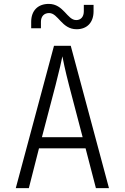

<svg xmlns="http://www.w3.org/2000/svg" viewBox="-20 -965 640 985"><path d="M373 -815C426 -815 460 -849 460 -907V-940H410V-907C410 -879 395 -862 371 -862C324 -862 307 -945 230 -945C175 -945 140 -911 140 -853V-820H190V-853C190 -881 206 -898 232 -898C279 -898 296 -815 373 -815ZM61 0H128L180 -204H419L472 0H539L343 -730H257ZM195 -261 265 -528C285 -605 297 -660 300 -676C303 -660 314 -605 334 -528L404 -261Z"/></svg>

Font: JetBrains Mono ExtraLight
Style: Regular
Weight: 240
Monospace: yes
Designer: Philipp Nurullin, Konstantin Bulenkov
Foundry: JetBrains
Version: Version 2.305